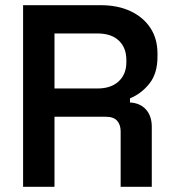

<svg xmlns="http://www.w3.org/2000/svg" viewBox="-20 -720 672 740"><path d="M69 0V-700H368Q434 -700 483 -677Q532 -654 559.5 -612.5Q587 -571 587 -513V-502Q587 -437 556 -398Q525 -359 481 -341V-325Q520 -323 542.5 -298Q565 -273 565 -231V0H445V-214Q445 -239 431.5 -254.5Q418 -270 388 -270H190V0ZM190 -379H356Q408 -379 437.5 -406.5Q467 -434 467 -480V-489Q467 -536 438 -563.5Q409 -591 356 -591H190Z"/></svg>

Font: Space Grotesk Light SemiBold
Style: Regular
Weight: 600
Version: Version 2.000